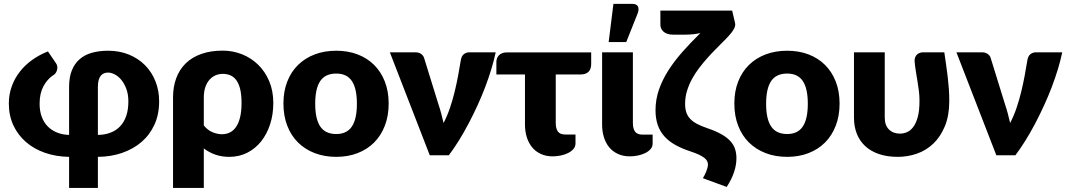

<svg xmlns="http://www.w3.org/2000/svg" viewBox="-20 -782 5370 967"><path d="M473 -102.5Q508.5 -103 537 -114Q565.5 -125 585.2 -146Q605 -167 615.8 -198.2Q626.5 -229.5 626.5 -271.5Q626.5 -306.5 616.5 -333.8Q606.5 -361 591.5 -379.2Q576.5 -397.5 558.5 -407Q540.5 -416.5 524.5 -416.5Q514 -416.5 504.5 -413Q495 -409.5 488 -401.2Q481 -393 477 -379.2Q473 -365.5 473 -344.5ZM328 -344.5Q328 -393.5 342 -428Q356 -462.5 381.8 -484.5Q407.5 -506.5 443.8 -516.5Q480 -526.5 524.5 -526.5Q582 -526.5 629.5 -507Q677 -487.5 710.8 -453.2Q744.5 -419 763 -372.5Q781.5 -326 781.5 -271.5Q781.5 -206 758 -154.5Q734.5 -103 693 -67.2Q651.5 -31.5 595.2 -12Q539 7.5 473 8V164.5H328V8Q262.5 7 207 -12.2Q151.5 -31.5 111 -66.5Q70.5 -101.5 47.5 -150.5Q24.5 -199.5 24.5 -260.5Q24.5 -306 39 -346.5Q53.5 -387 79.5 -420.5Q105.5 -454 141.8 -480Q178 -506 221.5 -523L262 -463.5Q268 -455 268.8 -445.5Q269.5 -436 266.8 -427.5Q264 -419 258.8 -412.2Q253.5 -405.5 247.5 -403Q217 -382 198.2 -346.5Q179.5 -311 179.5 -259.5Q179.5 -222.5 190.2 -193.8Q201 -165 220.5 -145.2Q240 -125.5 267.2 -114.5Q294.5 -103.5 328 -102.5Z M1006.5 -150Q1026 -126 1050.5 -116Q1075 -106 1097.5 -106Q1119 -106 1137 -114.5Q1155 -123 1168.2 -141.8Q1181.5 -160.5 1189 -190.5Q1196.5 -220.5 1196.5 -263.5Q1196.5 -304.5 1189.8 -332.5Q1183 -360.5 1170.5 -377.8Q1158 -395 1140.5 -402.5Q1123 -410 1102 -410Q1082.5 -410 1065.2 -402.5Q1048 -395 1034.8 -380Q1021.5 -365 1014 -342.8Q1006.5 -320.5 1006.5 -291ZM851.5 -291Q851.5 -344.5 867.5 -388Q883.5 -431.5 915 -462.5Q946.5 -493.5 993.5 -510.2Q1040.5 -527 1102 -527Q1153 -527 1199.2 -508.5Q1245.5 -490 1280.5 -455.8Q1315.5 -421.5 1336 -372.8Q1356.5 -324 1356.5 -263.5Q1356.5 -205 1340.2 -155.5Q1324 -106 1294.8 -69.5Q1265.5 -33 1224.8 -12.5Q1184 8 1134.5 8Q1096.5 8 1064.5 -3.2Q1032.5 -14.5 1006.5 -34.5V164.5H851.5Z M1673.5 -526.5Q1732.5 -526.5 1781 -508Q1829.5 -489.5 1864.2 -455Q1899 -420.5 1918.2 -371.2Q1937.5 -322 1937.5 -260.5Q1937.5 -198.5 1918.2 -148.8Q1899 -99 1864.2 -64.2Q1829.5 -29.5 1781 -10.8Q1732.5 8 1673.5 8Q1614 8 1565.2 -10.8Q1516.5 -29.5 1481.2 -64.2Q1446 -99 1426.8 -148.8Q1407.5 -198.5 1407.5 -260.5Q1407.5 -322 1426.8 -371.2Q1446 -420.5 1481.2 -455Q1516.5 -489.5 1565.2 -508Q1614 -526.5 1673.5 -526.5ZM1673.5 -107Q1727 -107 1752.2 -144.8Q1777.5 -182.5 1777.5 -259.5Q1777.5 -336.5 1752.2 -374Q1727 -411.5 1673.5 -411.5Q1618.5 -411.5 1593 -374Q1567.5 -336.5 1567.5 -259.5Q1567.5 -182.5 1593 -144.8Q1618.5 -107 1673.5 -107Z M2476.5 -518.5Q2468 -478 2454.5 -433.5Q2441 -389 2423.5 -343Q2406 -297 2384.8 -250.8Q2363.5 -204.5 2340.2 -160.2Q2317 -116 2291.8 -75.2Q2266.5 -34.5 2240.5 0H2144.5L1943.5 -518.5H2072.5Q2089 -518.5 2100.2 -510.8Q2111.5 -503 2115.5 -491.5L2187.5 -259Q2196 -234 2202.2 -210.2Q2208.5 -186.5 2214 -162.5Q2232.5 -198 2246.2 -238.5Q2260 -279 2270 -320.5Q2280 -362 2287.5 -402.2Q2295 -442.5 2300.5 -477Q2304 -500 2316.2 -509.2Q2328.5 -518.5 2343.5 -518.5Z M2957.5 -459.5Q2957.5 -434 2944 -420.5Q2930.5 -407 2905 -407H2779V-163Q2779 -134 2790 -119.2Q2801 -104.5 2827.5 -104.5H2878.5V-59.5Q2878.5 -43.5 2868 -31.5Q2857.5 -19.5 2841 -11.2Q2824.5 -3 2804.2 1.2Q2784 5.5 2764.5 5.5Q2730 5.5 2703.5 -6.8Q2677 -19 2659.5 -40.8Q2642 -62.5 2633 -91.5Q2624 -120.5 2624 -154.5V-407H2480V-470.5Q2480 -479.5 2483.2 -488.2Q2486.5 -497 2492.8 -503.5Q2499 -510 2508.8 -514Q2518.5 -518 2531.5 -518H2957.5Z M3012.5 -518.5H3167.5V-163Q3167.5 -134 3178.5 -119Q3189.5 -104 3216 -104H3267V-59Q3267 -43 3256.5 -31Q3246 -19 3229.5 -11Q3213 -3 3192.8 1.2Q3172.5 5.5 3153 5.5Q3118.5 5.5 3092 -6.8Q3065.5 -19 3048 -40.5Q3030.5 -62 3021.5 -91.2Q3012.5 -120.5 3012.5 -154ZM3045.5 -570 3069.5 -762.5H3164.5Q3185.5 -762.5 3192.5 -750.2Q3199.5 -738 3192.5 -717L3134 -570Z M3682 -666.5Q3684 -659 3682 -650.2Q3680 -641.5 3672.8 -630Q3665.5 -618.5 3652 -603.2Q3638.5 -588 3617 -567Q3601.5 -551 3582 -531.5Q3562.5 -512 3541.8 -488.8Q3521 -465.5 3501 -439.2Q3481 -413 3465.2 -384Q3449.5 -355 3440 -323.8Q3430.5 -292.5 3430.5 -259.5Q3430.5 -234.5 3436.5 -216.2Q3442.5 -198 3455.8 -183.8Q3469 -169.5 3490.2 -158.2Q3511.5 -147 3542 -136.5Q3585 -122 3613.2 -106Q3641.5 -90 3658.5 -71.2Q3675.5 -52.5 3682.2 -31.2Q3689 -10 3689 14.5Q3689 84.5 3640 159.5L3520 115.5Q3524 109 3528.5 100.2Q3533 91.5 3536.8 82.2Q3540.5 73 3543 63.8Q3545.5 54.5 3545.5 46.5Q3545.5 38.5 3542 30.5Q3538.5 22.5 3529 14.5Q3519.5 6.5 3502.8 -1.8Q3486 -10 3459 -19Q3414.5 -33.5 3381 -52.2Q3347.5 -71 3325.5 -96Q3303.5 -121 3292.5 -153.2Q3281.5 -185.5 3281.5 -227Q3281.5 -279.5 3298.2 -328.8Q3315 -378 3345 -425.5Q3375 -473 3416.5 -520Q3458 -567 3507.5 -615.5Q3489.5 -611.5 3470.5 -609.5Q3451.5 -607.5 3430.5 -607.5H3370Q3352.5 -607.5 3340.2 -612Q3328 -616.5 3320.5 -623.8Q3313 -631 3309.5 -639.5Q3306 -648 3306 -656.5V-728.5H3667.5Z M3944.5 -526.5Q4003.5 -526.5 4052 -508Q4100.5 -489.5 4135.2 -455Q4170 -420.5 4189.2 -371.2Q4208.5 -322 4208.5 -260.5Q4208.5 -198.5 4189.2 -148.8Q4170 -99 4135.2 -64.2Q4100.5 -29.5 4052 -10.8Q4003.5 8 3944.5 8Q3885 8 3836.2 -10.8Q3787.5 -29.5 3752.2 -64.2Q3717 -99 3697.8 -148.8Q3678.5 -198.5 3678.5 -260.5Q3678.5 -322 3697.8 -371.2Q3717 -420.5 3752.2 -455Q3787.5 -489.5 3836.2 -508Q3885 -526.5 3944.5 -526.5ZM3944.5 -107Q3998 -107 4023.2 -144.8Q4048.5 -182.5 4048.5 -259.5Q4048.5 -336.5 4023.2 -374Q3998 -411.5 3944.5 -411.5Q3889.5 -411.5 3864 -374Q3838.5 -336.5 3838.5 -259.5Q3838.5 -182.5 3864 -144.8Q3889.5 -107 3944.5 -107Z M4736 -518.5Q4740.5 -486.5 4745 -456.2Q4749.5 -426 4753 -396Q4756.5 -366 4758.8 -335.8Q4761 -305.5 4761 -274Q4761 -200 4739 -146.8Q4717 -93.5 4681 -59Q4645 -24.5 4598.2 -8.2Q4551.5 8 4502 8Q4448.5 8 4407.2 -6Q4366 -20 4338 -45.8Q4310 -71.5 4295.5 -108Q4281 -144.5 4281 -189.5V-518.5H4436V-189.5Q4436 -151 4457.2 -130Q4478.5 -109 4512.5 -109Q4530 -109 4547.5 -116.2Q4565 -123.5 4579.2 -142Q4593.5 -160.5 4602.2 -192.5Q4611 -224.5 4611 -274Q4611 -299.5 4608 -323.8Q4605 -348 4601 -372Q4597 -396 4593 -420.5Q4589 -445 4586.5 -470.5Q4585.5 -484 4589 -493Q4592.5 -502 4599 -507.8Q4605.5 -513.5 4613.5 -516Q4621.5 -518.5 4629 -518.5Z M5330 -518.5Q5321.5 -478 5308 -433.5Q5294.5 -389 5277 -343Q5259.5 -297 5238.2 -250.8Q5217 -204.5 5193.8 -160.2Q5170.5 -116 5145.2 -75.2Q5120 -34.5 5094 0H4998L4797 -518.5H4926Q4942.5 -518.5 4953.8 -510.8Q4965 -503 4969 -491.5L5041 -259Q5049.5 -234 5055.8 -210.2Q5062 -186.5 5067.5 -162.5Q5086 -198 5099.8 -238.5Q5113.5 -279 5123.5 -320.5Q5133.5 -362 5141 -402.2Q5148.5 -442.5 5154 -477Q5157.5 -500 5169.8 -509.2Q5182 -518.5 5197 -518.5Z"/></svg>

Font: Lato ExtraBold
Style: Regular
Weight: 800
Designer: Lukasz Dziedzic with Adam Twardoch and Botio Nikoltchev
Foundry: tyPoland Lukasz Dziedzic
Version: Version 2.015; 2015-08-06; http://www.latofonts.com/